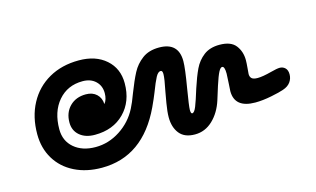

<svg xmlns="http://www.w3.org/2000/svg" viewBox="-63 -676 1288 782"><g transform="rotate(-15 581.5 -285.5)"><path d="M1121 -232Q1121 -214 1110.5 -199.5Q1100 -185 1079 -178Q1063 -172 1025.5 -164.5Q988 -157 957 -157Q870 -157 870 -228L872 -261Q874 -289 874 -301Q874 -332 863 -332Q856 -332 848 -317Q840 -302 827 -262Q825 -255 809.5 -206Q794 -157 761.5 -126Q729 -95 686 -95Q642 -95 621 -121.5Q600 -148 600 -190Q600 -213 606 -248.5Q612 -284 614 -294Q625 -347 625 -366Q625 -381 617 -381Q606 -381 596 -362.5Q586 -344 570 -302Q566 -292 560 -278Q554 -264 546 -247Q459 -62 285 -62Q220 -62 170 -87Q120 -112 92.5 -157.5Q65 -203 65 -262Q65 -335 95 -391Q125 -447 179.5 -478Q234 -509 306 -509Q377 -509 420 -471Q463 -433 463 -371Q463 -294 416 -246.5Q369 -199 292 -199Q252 -199 228 -219.5Q204 -240 204 -274Q204 -316 230 -342Q256 -368 298 -368Q326 -368 343 -352Q360 -336 361 -310Q374 -326 374 -353Q374 -384 353.5 -403.5Q333 -423 299 -423Q235 -423 196 -377.5Q157 -332 157 -258Q157 -209 191.5 -179.5Q226 -150 282 -150Q337 -150 385.5 -181.5Q434 -213 460 -264Q471 -285 485 -323Q504 -372 520 -402.5Q536 -433 564 -454Q592 -475 635 -475Q717 -475 717 -396Q717 -366 703 -284Q691 -212 691 -197Q691 -181 697 -181Q706 -181 715 -203.5Q724 -226 739 -275Q754 -321 768.5 -351.5Q783 -382 809 -402Q835 -422 876 -422Q924 -422 944 -396Q964 -370 964 -334Q964 -322 962 -300L960 -276Q960 -264 967 -257.5Q974 -251 992 -251Q1013 -251 1051 -261Q1077 -268 1089 -268Q1102 -268 1111.5 -259Q1121 -250 1121 -232Z"/></g></svg>

Font: Mali
Style: Bold Italic
Weight: 700
Italic angle: -10°
Version: Version 1.000; ttfautohint (v1.6)